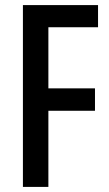

<svg xmlns="http://www.w3.org/2000/svg" viewBox="-20 -734 430 754"><path d="M170 0V-299H353V-387H170V-627H365V-714H70V0Z"/></svg>

Font: Noto Sans Khmer ExtraCondensed Medium
Style: Regular
Weight: 500
Width: 2
Designer: Danh Hong and the Monotype Design Team
Foundry: Monotype Imaging Inc.
Version: Version 2.004